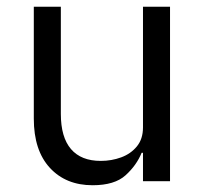

<svg xmlns="http://www.w3.org/2000/svg" viewBox="-20 -536 608 568"><path d="M403 0V-84H399Q384 -47 351.5 -17.5Q319 12 254 12Q175 12 127.5 -39.5Q80 -91 80 -185V-516H160V-199Q160 -130 190 -95Q220 -60 278 -60Q310 -60 338.5 -70.5Q367 -81 385 -103Q403 -125 403 -159V-516H483V0Z"/></svg>

Font: IBM Plex Sans Var
Style: Regular
Weight: 400
Designer: Mike Abbink, Paul van der Laan, Pieter van Rosmalen
Foundry: Bold Monday
Version: Version 3.000